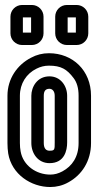

<svg xmlns="http://www.w3.org/2000/svg" viewBox="-20 -721 396 772"><path d="M60 -336C60 -385 86 -425 127 -445C143 -453 159 -457 177 -457C225 -457 249 -443 276 -407C289 -390 296 -367 296 -336V-146C296 -90 270 -53 231 -32C214 -23 199 -19 182 -19C125 -19 73 -56 63 -112C61 -123 60 -133 60 -146ZM177 -507C151 -507 127 -501 105 -489C50 -461 10 -405 10 -336V-146C10 -131 11 -117 13 -104C27 -20 105 31 182 31C207 31 232 25 255 12C308 -17 346 -72 346 -146V-336C346 -438 272 -507 177 -507ZM179 -414C129 -414 106 -371 106 -336V-146C106 -105 132 -65 179 -65C240 -65 250 -117 250 -148V-336C250 -376 223 -414 179 -414ZM179 -364C189 -364 200 -356 200 -336V-148C200 -119 200 -115 179 -115C166 -115 156 -123 156 -146V-336C156 -355 163 -364 179 -364ZM252 -590V-651H285V-590ZM335 -587V-654C335 -680 314 -701 288 -701H249C223 -701 202 -680 202 -654V-587C202 -561 223 -540 249 -540H288C314 -540 335 -561 335 -587ZM72 -590V-651H105V-590ZM155 -587V-654C155 -680 134 -701 108 -701H69C43 -701 22 -680 22 -654V-587C22 -561 43 -540 69 -540H108C134 -540 155 -561 155 -587Z"/></svg>

Font: DIN Rundschrift
Style: EngKont
Weight: 400
Width: 3
Version: Version 1.027